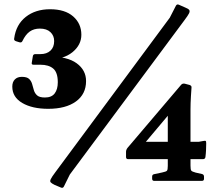

<svg xmlns="http://www.w3.org/2000/svg" viewBox="-20 -830 1012 881"><path d="M201.2 -330.7Q128 -330.7 82.2 -357.5Q36.4 -384.3 36.4 -432.7Q36.4 -453.6 48.1 -465.5Q59.8 -477.4 80.1 -477.4Q103.6 -477.4 113.6 -467.8Q123.7 -458.1 127.5 -444.1Q131.3 -430 135.5 -415.9Q139.6 -401.9 150.5 -392.2Q161.3 -382.6 186.2 -382.6Q216.8 -382.6 231 -401.4Q245.2 -420.3 245.2 -452.6Q245.2 -497.2 224.5 -515.1Q203.8 -533 165.2 -533H133.5Q123.5 -533 125.9 -543L130.7 -572.1Q132.2 -581.7 142.2 -581.7H165.2Q194.4 -581.7 211.4 -597.5Q228.5 -613.3 228.5 -641.6Q228.5 -666.5 211.3 -682.7Q194.1 -698.8 162.8 -698.8Q135.7 -698.8 116.5 -685.3Q97.3 -671.8 82.9 -641.6Q78.9 -633 68.9 -636L53.3 -640.9Q42.7 -644.5 45.1 -653.9Q53.6 -717.2 98.2 -752.4Q142.9 -787.6 209.7 -787.6Q278 -787.6 315.7 -754.7Q353.3 -721.8 353.3 -670.5Q353.3 -623.9 312.5 -590.5Q271.6 -557.2 201.3 -557.2V-571.2Q288.9 -571.2 331.9 -539.6Q374.9 -508.1 374.9 -457.9Q374.9 -398 328.3 -364.3Q281.8 -330.7 201.2 -330.7ZM787.2 -803.8Q791.8 -812.3 800.8 -808.3L830.1 -795.4Q843.8 -790.1 848.1 -784.5Q852.3 -779 847.5 -768.9Q842.6 -758.9 826.8 -737.9L300.3 -29.1L273.1 26Q268.6 34.6 259.6 30.6L230.2 18.2Q217.5 11.9 212.8 6.8Q208 1.8 213.1 -8.4Q218.1 -18.7 233.6 -39.3L759 -748.7ZM687.7 0Q678.1 0 678.1 -10V-19.9Q678.1 -29.4 688.1 -31L724.1 -38.6Q742.8 -42.4 746.3 -47Q749.9 -51.6 749.9 -68.5V-335L799.2 -357.4L628 -154L616.2 -179.4H892.4L912.2 -183Q922.2 -185 924.2 -183.2Q926.2 -181.4 926.2 -171.4Q926.2 -158.9 925.4 -141.4Q924.6 -124 922.6 -109.3Q921 -99.7 911 -99.7H567.9Q558.3 -99.7 558.3 -109.7V-133.6Q558.3 -142.2 564.9 -151.2L811.2 -441Q817.8 -448.2 827.8 -446L850.1 -440.1Q860.2 -436.5 858.7 -427.5L856.1 -388.4Q855.1 -370.6 854.6 -356.8Q854.1 -343.1 854.1 -328.3V-70.4Q854.1 -52.1 857.6 -47.3Q861.1 -42.4 878 -38L906.5 -31.6Q916.1 -29.4 916.1 -19.4V-9.6Q916.1 0 906.1 0Z"/></svg>

Font: Hahmlet
Style: Regular
Weight: 400
Designer: Minjoo Ham & Mark Frömberg
Foundry: hypertype
Version: Version 1.002